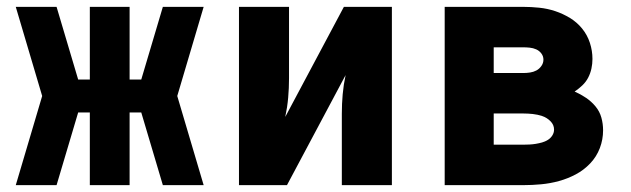

<svg xmlns="http://www.w3.org/2000/svg" viewBox="-20 -540 1840 560"><path d="M145 0H26L103 -260L26 -520H145L208 -308H242V-520H358V-308H392L455 -520H574L497 -260L574 0H455L392 -212H358V0H242V-212H208Z M677 0V-520H823V-312Q823 -283 820.5 -255Q818 -227 812 -199L983 -520H1123V0H977V-208Q977 -237 979.5 -265Q982 -293 988 -321L817 0Z M1506 0H1277V-520H1506Q1529 -520 1553 -517.5Q1577 -515 1599.5 -507.5Q1622 -500 1642.5 -487.5Q1663 -475 1678 -456.5Q1693 -438 1700.5 -415Q1708 -392 1708 -368Q1708 -354 1705 -340Q1702 -326 1695.5 -313.5Q1689 -301 1678.5 -291Q1668 -281 1656 -273Q1674 -265 1689.5 -254.5Q1705 -244 1717 -229.5Q1729 -215 1734 -197Q1739 -179 1739 -160Q1739 -133 1729.5 -108Q1720 -83 1701.5 -63.5Q1683 -44 1659.5 -31.5Q1636 -19 1610.5 -12Q1585 -5 1558.5 -2.5Q1532 0 1506 0ZM1420 -327H1506Q1516 -327 1526 -328.5Q1536 -330 1544.5 -334.5Q1553 -339 1559 -347.5Q1565 -356 1565 -366Q1565 -376 1559 -384Q1553 -392 1544 -396Q1535 -400 1525 -401Q1515 -402 1506 -402H1420ZM1420 -118H1506Q1515 -118 1524.5 -118.5Q1534 -119 1543 -120.5Q1552 -122 1561 -124.5Q1570 -127 1578 -132Q1586 -137 1591 -145Q1596 -153 1596 -162Q1596 -176 1585.5 -186.5Q1575 -197 1561.5 -201.5Q1548 -206 1534 -207.5Q1520 -209 1506 -209H1420Z"/></svg>

Font: Iosevka Heavy Extended
Style: Regular
Weight: 900
Width: 7
Monospace: yes
Designer: Belleve Invis
Foundry: Belleve Invis
Version: Version 32.5.0; ttfautohint (v1.8.4)